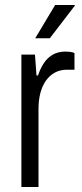

<svg xmlns="http://www.w3.org/2000/svg" viewBox="-20 -743 324 763"><path d="M65 0V-526H119L125 -443H131Q140 -470 153.5 -491Q167 -512 188.5 -525Q210 -538 240 -538Q251 -538 261 -536.5Q271 -535 276 -532V-466H247Q219 -466 198 -454.5Q177 -443 162.5 -422.5Q148 -402 140.5 -373.5Q133 -345 133 -310V0ZM120 -591 199 -723H277V-720L178 -591Z"/></svg>

Font: Archivo SemiCondensed Light
Style: Regular
Weight: 300
Width: 4
Designer: Hector Gatti
Foundry: Omnibus-Type
Version: Version 2.001